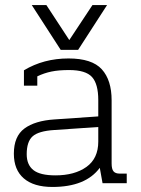

<svg xmlns="http://www.w3.org/2000/svg" viewBox="-20 -727 558 762"><path d="M106 -707H164L255 -568L347 -707H405L290 -529H221ZM35 -117Q35 -186 77 -217Q119 -248 196 -253L370 -265V-330Q370 -394 345 -421.5Q320 -449 254 -449Q213 -449 184 -443Q155 -437 128 -424V-387H75V-448Q153 -495 252 -495Q345 -495 384 -452Q423 -409 423 -329V-78Q423 -56 430.5 -47Q438 -38 455 -38H483V0H387L376 -61Q320 15 188 15Q114 15 74.5 -19Q35 -53 35 -117ZM370 -165V-223L195 -211Q133 -207 109.5 -186Q86 -165 86 -115Q86 -73 112.5 -52Q139 -31 200 -31Q276 -31 323 -64.5Q370 -98 370 -165Z"/></svg>

Font: Pridi ExtraLight
Style: Regular
Weight: 275
Designer: Katatrad Team
Foundry: CadsonDemak
Version: Version 1.001